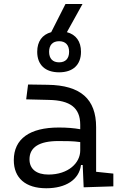

<svg xmlns="http://www.w3.org/2000/svg" viewBox="-20 -956 626 985"><path d="M409.2 4.9 561.5 0V-65.4L473.1 -74.7V-303.7C473.1 -447.3 394.5 -518.6 224.6 -521L124 -522.5L114.3 -446.3L231 -443.4C339.8 -441.4 391.6 -403.3 391.6 -315.9V-293C360.4 -298.8 323.2 -301.8 281.7 -301.8C132.3 -301.8 50.8 -243.7 50.8 -134.3C50.8 -42.5 111.3 9.8 217.3 9.8C316.4 9.8 385.7 -33.2 395.5 -109.4H404.3ZM283.2 -585C354.5 -585 395.5 -623.5 395.5 -690.4C395.5 -743.7 369.6 -778.8 323.2 -791L403.3 -935.5H315.9L242.7 -791C196.3 -778.3 170.9 -743.2 170.9 -690.4C170.9 -623.5 211.9 -585 283.2 -585ZM391.6 -227.1V-184.1C391.6 -120.1 330.6 -60.5 228.5 -60.5C167 -60.5 131.3 -88.9 131.3 -138.7C131.3 -200.7 181.6 -232.4 279.3 -232.4C316.9 -232.4 356 -232.4 391.6 -227.1ZM283.2 -636.2C250 -636.2 231.9 -655.8 231.9 -690.4C231.9 -724.6 250 -744.6 283.2 -744.6C316.4 -744.6 334.5 -724.6 334.5 -690.4C334.5 -655.8 316.4 -636.2 283.2 -636.2Z"/></svg>

Font: Cascadia Code SemiLight
Style: Regular
Weight: 350
Monospace: yes
Designer: Aaron Bell
Foundry: Saja Typeworks
Version: Version 2404.023